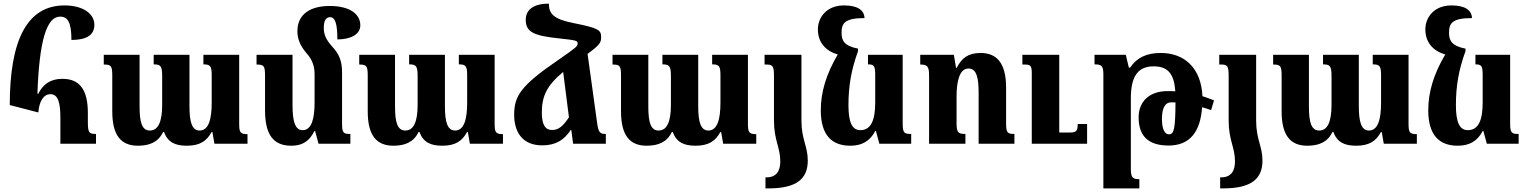

<svg xmlns="http://www.w3.org/2000/svg" viewBox="-20 -795 8446 1062"><path d="M192 -173C196 -227 217 -274 259 -274C301 -274 314 -228 314 -143V0H511V-54C472 -54 466 -62 466 -121V-170C466 -301 419 -359 325 -359C256 -359 217 -326 192 -277H187C197 -569 238 -703 312 -703C356 -703 375 -670 375 -574C460 -574 502 -602 502 -658C502 -719 439 -765 337 -765C129 -765 34 -572 34 -214Z M1105 -492V-439C1144 -439 1151 -429 1151 -378V-227C1151 -133 1133 -73 1084 -73C1042 -73 1028 -120 1028 -207V-492H830V-439C868 -439 877 -430 877 -375V-215C877 -126 857 -73 809 -73C764 -73 752 -121 752 -207V-492H554V-438C594 -438 601 -431 601 -377V-179C601 -44 651 11 743 11C807 11 856 -9 882 -65H887C908 -8 949 11 1013 11C1086 11 1123 -15 1150 -64H1155L1166 0H1349V-53C1308 -53 1303 -64 1303 -111V-492Z M1872 -112V-395C1872 -459 1855 -497 1817 -538C1784 -575 1771 -603 1771 -640C1771 -678 1781 -700 1806 -700C1834 -700 1846 -664 1846 -577C1922 -577 1973 -606 1973 -655C1973 -715 1918 -762 1804 -762C1705 -762 1625 -723 1625 -622C1625 -579 1641 -541 1676 -500C1706 -467 1720 -430 1720 -386V-228C1720 -139 1704 -75 1654 -75C1611 -75 1598 -127 1598 -215V-492H1399V-438C1441 -438 1446 -430 1446 -374V-185C1446 -50 1492 11 1591 11C1651 11 1690 -12 1719 -70H1723L1742 0H1918V-54C1879 -54 1872 -60 1872 -112Z M2518 -492V-439C2557 -439 2564 -429 2564 -378V-227C2564 -133 2546 -73 2497 -73C2455 -73 2441 -120 2441 -207V-492H2243V-439C2281 -439 2290 -430 2290 -375V-215C2290 -126 2270 -73 2222 -73C2177 -73 2165 -121 2165 -207V-492H1967V-438C2007 -438 2014 -431 2014 -377V-179C2014 -44 2064 11 2156 11C2220 11 2269 -9 2295 -65H2300C2321 -8 2362 11 2426 11C2499 11 2536 -15 2563 -64H2568L2579 0H2762V-53C2721 -53 2716 -64 2716 -111V-492Z M3140 -76 3150 0H3331V-54C3299 -54 3290 -62 3283 -114L3230 -497C3299 -548 3305 -559 3305 -591C3305 -629 3289 -640 3154 -667C3039 -689 3016 -721 3016 -775C2934 -775 2888 -743 2888 -686C2888 -617 2932 -597 3078 -582C3172 -572 3175 -569 3175 -554C3175 -539 3167 -532 3066 -462C2860 -321 2824 -264 2824 -160C2824 -68 2867 9 2979 9C3056 9 3101 -22 3137 -76ZM2977 -172C2977 -261 3003 -321 3095 -397L3127 -146C3093 -96 3070 -76 3033 -76C2996 -76 2977 -105 2977 -172Z M3919 -492V-439C3958 -439 3965 -429 3965 -378V-227C3965 -133 3947 -73 3898 -73C3856 -73 3842 -120 3842 -207V-492H3644V-439C3682 -439 3691 -430 3691 -375V-215C3691 -126 3671 -73 3623 -73C3578 -73 3566 -121 3566 -207V-492H3368V-438C3408 -438 3415 -431 3415 -377V-179C3415 -44 3465 11 3557 11C3621 11 3670 -9 3696 -65H3701C3722 -8 3763 11 3827 11C3900 11 3937 -15 3964 -64H3969L3980 0H4163V-53C4122 -53 4117 -64 4117 -111V-492Z M4261 -129C4261 -18 4296 19 4296 98C4296 151 4274 186 4220 186H4214V247H4232C4389 247 4448 192 4448 93C4448 13 4413 -22 4413 -129V-492H4209V-438H4219C4255 -438 4261 -429 4261 -374Z M4821 -70H4825L4844 0H5020V-54C4981 -54 4973 -60 4973 -112V-492H4781V-439C4815 -439 4821 -430 4821 -379V-228C4821 -135 4800 -75 4739 -75C4692 -75 4673 -121 4673 -214C4673 -317 4688 -408 4726 -512V-526C4649 -541 4635 -571 4635 -613C4635 -665 4650 -695 4762 -695C4760 -739 4724 -765 4648 -765C4554 -765 4504 -701 4504 -632C4504 -563 4545 -513 4614 -494C4550 -385 4520 -286 4520 -185C4520 -50 4579 11 4683 11C4746 11 4791 -13 4821 -70Z M5591 -54C5550 -54 5545 -62 5545 -118V-310C5545 -444 5495 -502 5404 -502C5334 -502 5299 -473 5272 -420H5268L5256 -492H5070V-438C5108 -438 5119 -429 5119 -379V0H5320V-54C5279 -54 5271 -63 5271 -114V-262C5271 -347 5288 -416 5337 -416C5381 -416 5393 -367 5393 -281V0H5591ZM5993 -109H5941C5941 -69 5933 -62 5895 -62H5839V-492H5635V-438H5646C5680 -438 5687 -432 5687 -390V0H5993Z M6282 196C6248 196 6235 190 6235 140V-250C6235 -369 6271 -428 6361 -428C6441 -428 6474 -386 6481 -290C6466 -291 6452 -291 6437 -291C6337 -291 6278 -233 6278 -146C6278 -47 6327 10 6444 10C6563 10 6620 -68 6629 -202C6646 -197 6663 -192 6679 -186L6695 -240C6674 -248 6653 -256 6631 -263C6624 -417 6533 -502 6401 -502C6322 -502 6269 -477 6231 -421H6224L6207 -492H6034V-439C6075 -439 6083 -429 6083 -383V247H6282ZM6407 -137C6407 -198 6425 -229 6458 -229C6465 -229 6473 -229 6482 -228C6481 -83 6474 -52 6446 -52C6423 -52 6407 -79 6407 -137Z M6776 -129C6776 -18 6811 19 6811 98C6811 151 6789 186 6735 186H6729V247H6747C6904 247 6963 192 6963 93C6963 13 6928 -22 6928 -129V-492H6724V-438H6734C6770 -438 6776 -429 6776 -374Z M7573 -492V-439C7612 -439 7619 -429 7619 -378V-227C7619 -133 7601 -73 7552 -73C7510 -73 7496 -120 7496 -207V-492H7298V-439C7336 -439 7345 -430 7345 -375V-215C7345 -126 7325 -73 7277 -73C7232 -73 7220 -121 7220 -207V-492H7022V-438C7062 -438 7069 -431 7069 -377V-179C7069 -44 7119 11 7211 11C7275 11 7324 -9 7350 -65H7355C7376 -8 7417 11 7481 11C7554 11 7591 -15 7618 -64H7623L7634 0H7817V-53C7776 -53 7771 -64 7771 -111V-492Z M8181 -70H8185L8204 0H8380V-54C8341 -54 8333 -60 8333 -112V-492H8141V-439C8175 -439 8181 -430 8181 -379V-228C8181 -135 8160 -75 8099 -75C8052 -75 8033 -121 8033 -214C8033 -317 8048 -408 8086 -512V-526C8009 -541 7995 -571 7995 -613C7995 -665 8010 -695 8122 -695C8120 -739 8084 -765 8008 -765C7914 -765 7864 -701 7864 -632C7864 -563 7905 -513 7974 -494C7910 -385 7880 -286 7880 -185C7880 -50 7939 11 8043 11C8106 11 8151 -13 8181 -70Z"/></svg>

Font: Noto Serif Armenian Condensed Extra
Style: Regular
Weight: 800
Width: 3
Designer: Monotype Design Team
Foundry: Monotype Imaging Inc.
Version: Version 1.901